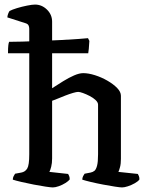

<svg xmlns="http://www.w3.org/2000/svg" viewBox="-20 -820 647 840"><path d="M15 -587Q15 -611 16.5 -622.5Q18 -634 20 -637Q40 -637 78 -638Q116 -639 161 -641Q206 -643 248.5 -645Q291 -647 323 -649.5Q355 -652 365 -653L371 -641Q370 -619 368.5 -606.5Q367 -594 366 -587ZM211 0Q203 0 179.5 -3.5Q156 -7 127.5 -12.5Q99 -18 73.5 -24Q48 -30 36 -34Q36 -42 39.5 -49Q43 -56 46 -60L73 -65Q90 -68 99 -82.5Q108 -97 108 -145V-694Q108 -702 105 -708.5Q102 -715 93 -718L12 -744Q13 -754 16.5 -762Q20 -770 22 -772Q33 -778 54.5 -784.5Q76 -791 98.5 -795.5Q121 -800 133 -800Q163 -800 185.5 -778Q208 -756 208 -725V-434Q231 -449 256 -464.5Q281 -480 304 -490Q327 -500 344 -500Q367 -500 395.5 -491Q424 -482 450 -467Q476 -452 492.5 -435Q509 -418 509 -401V-125Q509 -103 505 -88.5Q501 -74 498 -68L583 -59Q585 -56 587.5 -50Q590 -44 590 -35Q585 -27 570 -18.5Q555 -10 539.5 -5Q524 0 514 0Q506 0 483 -3.5Q460 -7 431 -12.5Q402 -18 377 -24Q352 -30 340 -34Q340 -42 343.5 -49Q347 -56 350 -60L376 -65Q386 -67 393 -72.5Q400 -78 404.5 -94.5Q409 -111 409 -145V-362Q409 -372 398.5 -382Q388 -392 372.5 -400Q357 -408 343 -413Q329 -418 322 -418Q315 -418 299.5 -413.5Q284 -409 266 -402Q248 -395 232.5 -388.5Q217 -382 208 -379V-127Q208 -106 204 -90.5Q200 -75 196 -68L278 -59Q280 -56 282.5 -50Q285 -44 285 -35Q280 -28 266.5 -19.5Q253 -11 237.5 -5.5Q222 0 211 0Z"/></svg>

Font: Texturina Medium
Style: Regular
Weight: 500
Designer: Guillermo Torres Carreño
Foundry: Omnibus-Type
Version: Version 1.003